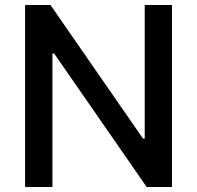

<svg xmlns="http://www.w3.org/2000/svg" viewBox="-20 -747 787 767"><path d="M667 -727.1V0H565.9L196.3 -533.2H189.5V0H80.1V-727.1H181.6L551.3 -193.4H558.1V-727.1Z"/></svg>

Font: Karasuma Gothic
Style: Regular
Weight: 500
Designer: Rasmus Andersson / Ryoko Nishizuka
Foundry: Genbu
Version: Version 1.00